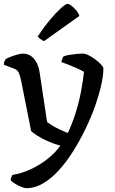

<svg xmlns="http://www.w3.org/2000/svg" viewBox="-27 -779 597 999"><path d="M111 200Q100 200 83 193Q66 186 50.5 176.5Q35 167 28 158Q30 147 32.5 141Q35 135 38 131Q84 124 131 102.5Q178 81 219 49Q260 17 287 -21Q251 -31 219 -45.5Q187 -60 165 -74.5Q143 -89 135 -97L84 -354Q80 -375 73 -395Q66 -415 46 -422L-7 -442Q-7 -454 -3 -461.5Q1 -469 3 -472Q14 -478 31 -484.5Q48 -491 65 -495.5Q82 -500 91 -500Q128 -500 150.5 -472.5Q173 -445 179 -403L218 -144Q224 -139 240.5 -128.5Q257 -118 280 -107Q303 -96 326 -87Q343 -123 356 -160Q369 -197 378.5 -232.5Q388 -268 394 -300Q400 -332 404 -359Q408 -386 410 -405Q396 -414 373 -424Q350 -434 327.5 -443Q305 -452 292 -456Q294 -464 297 -472.5Q300 -481 303 -485Q313 -490 331 -493Q349 -496 369 -498Q389 -500 404 -500Q417 -500 435 -491Q453 -482 470.5 -468.5Q488 -455 499.5 -442.5Q511 -430 511 -423Q511 -387 500 -337.5Q489 -288 469 -230.5Q449 -173 420 -113Q390 -50 354.5 6.5Q319 63 279.5 106.5Q240 150 197.5 175Q155 200 111 200ZM202 -565Q192 -569 183 -576Q174 -583 169 -589Q202 -639 234 -677Q266 -715 290.5 -737Q315 -759 324 -759Q332 -759 345 -749Q358 -739 370 -724.5Q382 -710 386 -696Z"/></svg>

Font: Texturina Medium
Style: Regular
Weight: 500
Designer: Guillermo Torres Carreño
Foundry: Omnibus-Type
Version: Version 1.003